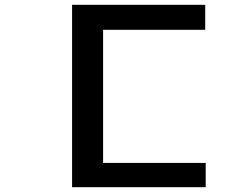

<svg xmlns="http://www.w3.org/2000/svg" viewBox="-20 -690 1040 799"><path d="M280 89H836V-12H409V-566H834V-670H280Z"/></svg>

Font: Inconsolata UltraExpanded
Style: Bold
Weight: 700
Width: 9
Monospace: yes
Designer: Raph Levien, Cyreal, Brenton Simpson
Foundry: Raph Levien, Cyreal, Google
Version: Version 3.100